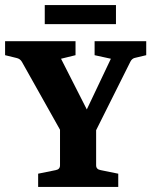

<svg xmlns="http://www.w3.org/2000/svg" viewBox="-29 -735 598 755"><path d="M226 -191 57 -492Q50 -504 36 -507L-9 -518V-573H268V-518L211 -504L332 -266H294L407 -504L343 -518V-573H546V-518L504 -508Q497 -507 492 -503Q487 -499 484 -493L333 -191ZM121 0V-52L190 -66Q207 -69 207 -85V-241H349V-85Q349 -69 367 -66L436 -52V0ZM147 -715H427V-640H147Z"/></svg>

Font: Rasa
Style: Bold
Weight: 700
Designer: Anna Giedrys (Yrsa+Rasa design), David Brezina (Yrsa art-direction, Rasa art-direction, design)
Foundry: Rosetta Type Foundry
Version: Version 2.004